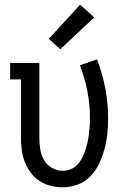

<svg xmlns="http://www.w3.org/2000/svg" viewBox="-20 -787 540 815"><path d="M246 8Q220 8 194.5 1.5Q169 -5 147.5 -19Q126 -33 110.5 -54Q95 -75 85.5 -99Q76 -123 72.5 -148.5Q69 -174 69 -200V-450H23V-520H147V-200Q147 -176 151 -152Q155 -128 167 -107.5Q179 -87 200.5 -74.5Q222 -62 245 -62Q263 -62 279.5 -68.5Q296 -75 308 -87.5Q320 -100 328 -115.5Q336 -131 341.5 -147.5Q347 -164 351 -181Q355 -198 357 -215Q359 -232 360.5 -249.5Q362 -267 362 -285Q362 -342 351 -399Q340 -456 319 -510L392 -535Q415 -475 427 -411.5Q439 -348 439 -284Q439 -252 435.5 -219Q432 -186 423.5 -154.5Q415 -123 401 -93Q387 -63 364 -39Q341 -15 310 -3.5Q279 8 246 8ZM236 -578 187 -622 320 -767 380 -713Z"/></svg>

Font: Iosevka Slab
Style: Regular
Weight: 400
Monospace: yes
Designer: Belleve Invis
Foundry: Belleve Invis
Version: Version 11.2.4; ttfautohint (v1.8.3)